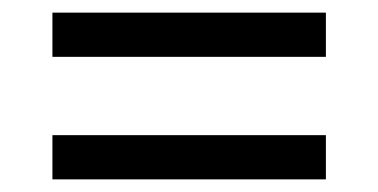

<svg xmlns="http://www.w3.org/2000/svg" viewBox="-20 -509 599 304"><path d="M63 -419V-489H496V-419ZM63 -225V-295H496V-225Z"/></svg>

Font: Noto Serif Thai
Style: Bold
Weight: 700
Designer: Monotype Design Team
Foundry: Monotype Imaging Inc.
Version: Version 2.002; ttfautohint (v1.8.4.7-5d5b)